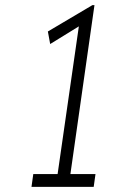

<svg xmlns="http://www.w3.org/2000/svg" viewBox="-20 -730 459 750"><path d="M103 0 110 -50H205L288 -627L176 -558L167 -607L341 -710H349L255 -50H353L346 0Z"/></svg>

Font: Lexend ExtLt
Style: Italic
Weight: 250
Italic angle: -8.13011°
Designer: Bonnie Shaver-Troup, Thomas Jockin
Foundry: Lexend
Version: Version 1.007